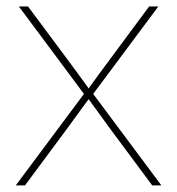

<svg xmlns="http://www.w3.org/2000/svg" viewBox="-20 -562 537 582"><path d="M27.8 0 240.7 -285.6V-269L37.1 -542.5H64.9L178.7 -389.6Q197.3 -364.3 216.3 -338.6Q235.4 -313 253.9 -286.6H243.2Q262.2 -313 281 -338.6Q299.8 -364.3 318.8 -389.6L432.1 -542.5H460L256.3 -269V-285.6L469.2 0H441.4L310.5 -176.3Q293.5 -199.7 276.9 -222.7Q260.3 -245.6 243.2 -268.6H253.9Q236.8 -245.6 220.2 -222.7Q203.6 -199.7 186.5 -176.3L55.7 0Z"/></svg>

Font: Inter 16pt Thin
Style: Regular
Weight: 250
Version: Version 4.001;git-66647c0bb